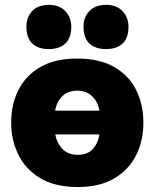

<svg xmlns="http://www.w3.org/2000/svg" viewBox="-20 -757 638 792"><path d="M301.5 14.5Q205.5 14.5 144.8 -22.8Q84 -60 55 -120.5Q26 -181 26 -251Q26 -326 56 -385.8Q86 -445.5 146.5 -480.5Q207 -515.5 297.5 -515.5Q391 -515.5 451.8 -480.2Q512.5 -445 542 -385Q571.5 -325 571.5 -251Q571.5 -175 540.5 -114.8Q509.5 -54.5 449.5 -20Q389.5 14.5 301.5 14.5ZM300.5 -383Q259 -383 236 -359.2Q213 -335.5 207.5 -300.5H390Q384 -336.5 360.2 -359.8Q336.5 -383 300.5 -383ZM301 -118.5Q342 -118.5 363.5 -143Q385 -167.5 390 -202.5H208Q214 -167.5 237.2 -143Q260.5 -118.5 301 -118.5ZM417 -554.5Q373.5 -554.5 349 -577.5Q324.5 -600.5 324.5 -647Q324.5 -687 349.2 -712Q374 -737 418 -737Q461 -737 485.5 -711Q510 -685 510 -647Q510 -600.5 485.5 -577.5Q461 -554.5 417 -554.5ZM181 -554.5Q137.5 -554.5 113.2 -577.5Q89 -600.5 89 -647Q89 -687 113.5 -712Q138 -737 182 -737Q225 -737 249.5 -711Q274 -685 274 -647Q274 -600.5 249.5 -577.5Q225 -554.5 181 -554.5Z"/></svg>

Font: Commissioner ExtraBold
Style: Regular
Weight: 800
Designer: Kostas Bartsokas
Foundry: Kostas Bartsokas
Version: Version 1.000; ttfautohint (v1.8.3)